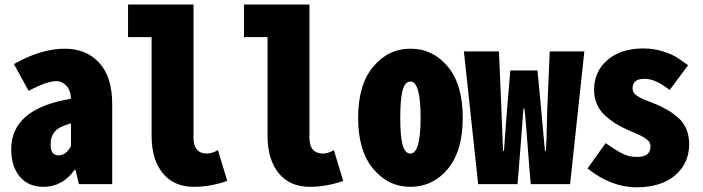

<svg xmlns="http://www.w3.org/2000/svg" viewBox="-20 -794 3030 828"><path d="M168 11.7Q101.6 11.7 64.9 -32.7Q28.3 -77.1 28.3 -150.4Q28.3 -325.2 286.1 -368.2Q285.2 -404.3 266.1 -424.3Q247.1 -444.3 223.6 -444.3Q182.6 -444.3 103.5 -402.3L40 -517.6Q156.2 -584 259.8 -584Q351.6 -584 407.7 -523.4Q463.9 -462.9 463.9 -343.8V0H320.3L305.7 -61.5H301.8Q249 11.7 168 11.7ZM232.4 -124Q265.6 -124 286.1 -164.1V-261.7Q236.3 -249 217.3 -227.5Q198.2 -206.1 198.2 -169.9Q198.2 -124 232.4 -124Z M816.4 11.7Q729.5 11.7 681.6 -47.4Q633.8 -106.4 633.8 -208V-633.8H532.2V-774.4H814.5V-200.2Q814.5 -131.8 874 -131.8Q893.6 -131.8 919.9 -146.5L960 -13.7Q886.7 11.7 816.4 11.7Z M1316.4 11.7Q1229.5 11.7 1181.6 -47.4Q1133.8 -106.4 1133.8 -208V-633.8H1032.2V-774.4H1314.5V-200.2Q1314.5 -131.8 1374 -131.8Q1393.6 -131.8 1419.9 -146.5L1460 -13.7Q1386.7 11.7 1316.4 11.7Z M1750 11.7Q1654.3 11.7 1589.4 -65.9Q1524.4 -143.6 1524.4 -286.1Q1524.4 -428.7 1589.4 -506.3Q1654.3 -584 1750 -584Q1846.7 -584 1911.1 -506.8Q1975.6 -429.7 1975.6 -286.1Q1975.6 -142.6 1911.1 -65.4Q1846.7 11.7 1750 11.7ZM1750 -131.8Q1793.9 -131.8 1793.9 -286.1Q1793.9 -442.4 1750 -442.4Q1726.6 -442.4 1716.3 -404.8Q1706.1 -367.2 1706.1 -286.1Q1706.1 -205.1 1716.3 -168.5Q1726.6 -131.8 1750 -131.8Z M2042 0 1980.5 -572.3H2131.8L2142.6 -314.5Q2148.4 -160.2 2149.4 -143.6H2153.3Q2155.3 -166 2166 -314.5L2180.7 -490.2H2297.9L2314.5 -314.5Q2317.4 -285.2 2322.3 -228Q2327.1 -170.9 2330.1 -143.6H2334Q2335.9 -168.9 2336.9 -197.8Q2337.9 -226.6 2338.4 -261.2Q2338.9 -295.9 2339.8 -314.5L2350.6 -572.3H2500L2438.5 0H2268.6L2255.9 -158.2Q2248 -273.4 2241.2 -326.2H2237.3Q2227.5 -198.2 2224.6 -158.2L2211.9 0Z M2724.6 13.7Q2616.2 13.7 2513.7 -67.4L2591.8 -176.8Q2639.6 -143.6 2666.5 -130.4Q2693.4 -117.2 2727.5 -117.2Q2785.2 -117.2 2785.2 -162.1Q2785.2 -171.9 2780.8 -180.2Q2776.4 -188.5 2764.6 -196.3Q2752.9 -204.1 2744.6 -208.5Q2736.3 -212.9 2714.4 -222.2Q2692.4 -231.4 2681.6 -236.3Q2654.3 -249 2633.8 -261.7Q2613.3 -274.4 2590.3 -294.9Q2567.4 -315.4 2554.7 -343.8Q2542 -372.1 2542 -405.3Q2542 -486.3 2600.1 -535.6Q2658.2 -585 2753.9 -585Q2797.9 -585 2835.9 -573.2Q2874 -561.5 2894 -549.3Q2914.1 -537.1 2947.3 -512.7L2868.2 -406.2Q2838.9 -426.8 2827.6 -433.6Q2816.4 -440.4 2797.4 -447.3Q2778.3 -454.1 2758.8 -454.1Q2708 -454.1 2708 -413.1Q2708 -403.3 2712.4 -395.5Q2716.8 -387.7 2728 -380.4Q2739.3 -373 2748 -369.1Q2756.8 -365.2 2777.8 -356.9Q2798.8 -348.6 2810.5 -343.8Q2838.9 -331.1 2859.4 -319.3Q2879.9 -307.6 2903.3 -287.6Q2926.8 -267.6 2939.5 -238.3Q2952.1 -209 2952.1 -171.9Q2952.1 -90.8 2892.1 -38.6Q2832 13.7 2724.6 13.7Z"/></svg>

Font: Gen Shin Gothic Monospace Heavy
Style: Bold
Weight: 800
Designer: [Source Han Sans]
Ryoko NISHIZUKA  (kana & ideographs); Paul D. Hunt (Latin, Greek & Cyrillic); Wenlong ZHANG  (bopomofo
Version: Version 1.002.20150607